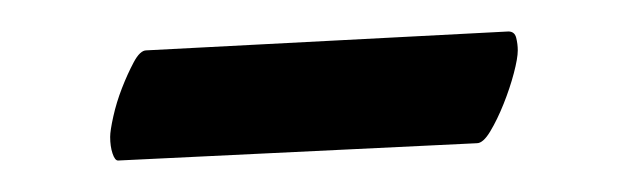

<svg xmlns="http://www.w3.org/2000/svg" viewBox="-20 -299 409 122"><path d="M303 -279Q307 -279 308 -275Q309 -271 309 -267Q309 -262 306.5 -252.5Q304 -243 300 -233Q296 -223 291.5 -215.5Q287 -208 283 -208L55 -197Q53 -197 51.5 -201.5Q50 -206 50 -212Q50 -216 52 -225Q54 -234 57.5 -243Q61 -252 65 -259.5Q69 -267 73 -267Z"/></svg>

Font: Vermiglione SemiBold
Style: Italic
Weight: 600
Italic angle: -11°
Version: Version 1.000